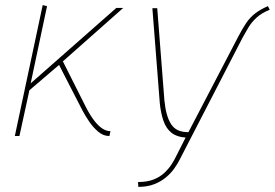

<svg xmlns="http://www.w3.org/2000/svg" viewBox="-20 -532 1075 751"><path d="M316 -113 226 -292 462 -501H435L100 -206L164 -508L147 -512L38 0H56L95 -179L211 -278L303 -99Q313 -80 328.5 -57Q344 -34 364 -17Q384 0 407 0H408L412 -19H411Q396 -19 380 -29.5Q364 -40 348 -61Q332 -82 316 -113Z M1035 -494 1028 -508Q998 -495 978 -479.5Q958 -464 943 -442Q928 -420 911 -387L717 -15Q693 -15 676.5 -22.5Q660 -30 649.5 -46Q639 -62 632.5 -85.5Q626 -109 623 -140L595 -500H576L605 -129Q609 -89 619.5 -59Q630 -29 651 -12.5Q672 4 706 6L669 79Q662 94 651 111Q640 128 623 144Q606 160 581 170Q556 180 520 180L521 199Q556 199 583 188.5Q610 178 629.5 161.5Q649 145 662 126.5Q675 108 683 92L929 -385Q940 -405 952 -425Q964 -445 983.5 -463Q1003 -481 1035 -494Z"/></svg>

Font: Advent Pro Thin
Style: Italic
Weight: 250
Italic angle: -12°
Version: Version 3.000